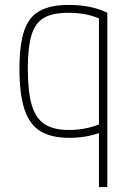

<svg xmlns="http://www.w3.org/2000/svg" viewBox="-20 -550 540 780"><path d="M382 210V-494L395 -469Q366 -484 331.5 -491Q297 -498 257 -498Q194 -498 158.5 -477.5Q123 -457 108 -407.5Q93 -358 93 -270Q93 -178 109 -123.5Q125 -69 161.5 -45.5Q198 -22 260 -22Q296 -22 330 -29Q364 -36 393 -49L406 -19Q378 -6 341 2Q304 10 262 10Q188 10 143.5 -17.5Q99 -45 79 -107Q59 -169 59 -270Q59 -368 78 -424.5Q97 -481 141 -505.5Q185 -530 259 -530Q352 -530 416 -498V210Z"/></svg>

Font: M PLUS 1 Code ExtraLight
Style: Regular
Weight: 250
Designer: Coji Morishita
Foundry: UNDERFOREST DESIGN
Version: Version 1.002